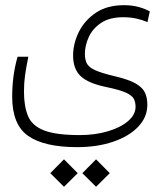

<svg xmlns="http://www.w3.org/2000/svg" viewBox="-20 -401 626 731"><path d="M273.9 159.2Q148.9 159.2 87.6 116.7Q26.4 74.2 26.4 -32.7Q26.4 -70.3 31 -107.7Q35.6 -145 46.9 -185.1H87.9Q79.6 -144 75.4 -114.7Q71.3 -85.4 71.3 -52.2Q71.3 4.4 86.9 41.3Q102.5 78.1 148.2 95.7Q193.8 113.3 283.7 113.3Q342.3 113.3 390.6 98.9Q439 84.5 467.5 60.1Q496.1 35.6 496.1 5.9Q496.1 -11.7 489.5 -24.7Q482.9 -37.6 459.2 -48.3Q435.5 -59.1 383.8 -69.8Q315.4 -84 286.9 -111.3Q258.3 -138.7 258.3 -189Q258.3 -234.9 280 -279.1Q301.8 -323.2 344.7 -352.3Q387.7 -381.3 452.1 -381.3Q482.9 -381.3 508.3 -374.3Q533.7 -367.2 550.3 -357.4L541.5 -316.9Q520.5 -325.7 498 -330.6Q475.6 -335.4 449.2 -335.4Q397 -335.4 364.7 -313.7Q332.5 -292 317.9 -259.8Q303.2 -227.5 303.2 -195.8Q303.2 -174.3 310.5 -159.7Q317.9 -145 341.8 -134Q365.7 -123 414.6 -111.3Q467.8 -99.1 494.9 -84Q522 -68.8 531.5 -49.1Q541 -29.3 541 -2.4Q541 44.9 506.3 81.3Q471.7 117.7 411.4 138.4Q351.1 159.2 273.9 159.2ZM223.6 310.1 171.4 258.3 223.6 205.6 275.9 258.3ZM345.7 310.1 293.5 258.3 345.7 205.6 397.9 258.3Z"/></svg>

Font: Cascadia Mono NF ExtraLight
Style: Regular
Weight: 200
Monospace: yes
Designer: Aaron Bell
Foundry: Saja Typeworks
Version: Version 2404.023; ttfautohint (v1.8.4)